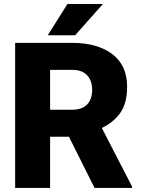

<svg xmlns="http://www.w3.org/2000/svg" viewBox="-20 -921 692 941"><path d="M443.4 0 317.9 -251H225.6V0H54.2V-710.9H334Q457 -710.9 530 -656Q603 -601.1 603 -496.1Q603 -414.1 569.1 -367.2Q535.2 -320.3 479 -293.9L627 -7.3V0ZM334 -578.6H225.6V-383.3H334Q382.8 -383.3 407.2 -409.2Q431.6 -435.1 431.6 -480.5Q431.6 -526.4 406.7 -552.5Q381.8 -578.6 334 -578.6ZM213.9 -748 310.5 -901.4H484.4L348.1 -748Z"/></svg>

Font: Vazirmatn RD UI FD Black
Style: Regular
Weight: 900
Designer: Saber Rastikerdar
Foundry: Saber Rastikerdar
Version: Version 33.003